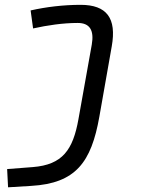

<svg xmlns="http://www.w3.org/2000/svg" viewBox="-20 -548 626 802"><path d="M13.7 234.4 109.9 228.5C296.4 217.8 361.3 129.9 395 -60.5L446.8 -354.5C467.8 -472.2 425.8 -527.8 316.9 -527.8C245.1 -527.8 172.4 -519 107.9 -504.4L118.2 -429.2C178.2 -442.4 242.7 -452.1 304.7 -452.1C354.5 -452.1 374 -422.4 363.3 -361.3L307.6 -49.8C284.7 78.1 241.2 140.1 117.2 149.9L9.8 158.2Z"/></svg>

Font: Cascadia Mono SemiLight
Style: Italic
Weight: 350
Italic angle: -10°
Monospace: yes
Designer: Aaron Bell
Foundry: Saja Typeworks
Version: Version 2404.023